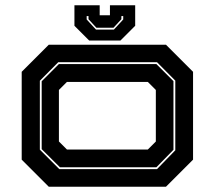

<svg xmlns="http://www.w3.org/2000/svg" viewBox="-20 -710 816 730"><path d="M165.5 0 62.5 -103V-437L165.5 -540H611L714 -437V-103L611 0ZM205.5 -67H577L646.5 -138.5V-403.5L577 -473.5H201.5L131.5 -403V-141ZM208 -74 138.5 -143V-401L204 -466.5H574.5L639.5 -401.5V-140.5L574.5 -74ZM234.5 -141.5H542L572.5 -172V-368L542 -398.5H234.5L204 -368V-172ZM319 -556 263 -612V-690H359V-652H398V-690H494V-612L438 -556ZM345 -597.5H413L448.5 -636V-649H441.5V-637L411.5 -604.5H346.5L316.5 -637V-649H309.5V-636Z"/></svg>

Font: Tourney Expanded ExtraBold
Style: Regular
Weight: 800
Width: 7
Designer: Tyler Finck
Foundry: Etcetera Type Co
Version: Version 1.010; ttfautohint (v1.8.3)